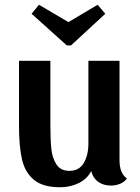

<svg xmlns="http://www.w3.org/2000/svg" viewBox="-20 -766 590 808"><path d="M514 -15Q505 -1 486.5 7Q468 15 447 15Q415 15 393 -1Q371 -17 364 -46Q346 -12 310.5 5Q275 22 233 22Q160 22 122.5 -9.5Q85 -41 72.5 -95.5Q60 -150 60 -236V-510H192V-241Q192 -179 196 -140Q200 -101 217.5 -74Q235 -47 272 -47Q313 -47 332.5 -80Q352 -113 352 -162V-510H483V-91Q483 -37 514 -15ZM261 -575 113 -708 144 -746 268 -673 391 -746 423 -708 279 -575Z"/></svg>

Font: Sansita Medium
Style: Regular
Weight: 500
Designer: Pablo Cosgaya
Foundry: Omnibus-Type
Version: Version 1.006